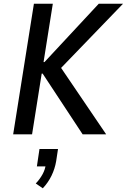

<svg xmlns="http://www.w3.org/2000/svg" viewBox="-20 -725 684 1036"><path d="M51 0 163 -705H265L215 -390H220L513 -705H644L287 -335V-392L553 0H426L210 -328H205L153 0ZM211 291 173 265Q195 242 209.5 215.5Q224 189 227 162L239 173H179L193 79H293L283 145Q276 186 258 223Q240 260 211 291Z"/></svg>

Font: Nunito Sans 7pt Condensed SemiBold
Style: Italic
Weight: 600
Width: 3
Italic angle: -9°
Designer: Vernon Adams
Foundry: Vernon Adams
Version: Version 3.101;gftools[0.9.27]